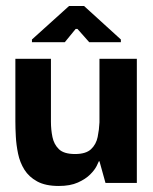

<svg xmlns="http://www.w3.org/2000/svg" viewBox="-20 -607 508 637"><path d="M175 10Q131 10 103.5 -5Q76 -20 61 -44Q46 -68 40 -97Q34 -126 32.5 -154Q31 -182 31 -204V-412H149V-203Q149 -177 154 -152.5Q159 -128 175.5 -112Q192 -96 229 -96Q265 -96 282 -112Q299 -128 304 -152.5Q309 -177 310 -201V-412H434V0H330L310 -72H308Q307 -69 300.5 -56Q294 -43 279 -28Q264 -13 238.5 -1.5Q213 10 175 10ZM86 -467V-476L209 -587H259L381 -476V-467H276L237 -511H231L195 -467Z"/></svg>

Font: Darker Grotesque ExtraBold
Style: Regular
Weight: 800
Designer: Gabriel Lam
Foundry: TypeRant
Version: Version 1.000;gftools[0.9.28]